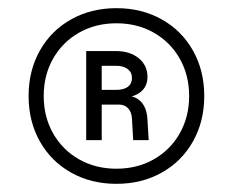

<svg xmlns="http://www.w3.org/2000/svg" viewBox="-20 -736 570 470"><path d="M50 -501Q50 -563 77.5 -612Q105 -661 154 -688.5Q203 -716 265 -716Q327 -716 376 -688.5Q425 -661 452.5 -612Q480 -563 480 -501Q480 -439 452.5 -390Q425 -341 376 -313.5Q327 -286 265 -286Q203 -286 154 -313.5Q105 -341 77.5 -390Q50 -439 50 -501ZM443 -501Q443 -552 420 -592.5Q397 -633 356.5 -656Q316 -679 265 -679Q214 -679 173.5 -656Q133 -633 110 -592.5Q87 -552 87 -501Q87 -450 110 -409.5Q133 -369 173.5 -346Q214 -323 265 -323Q316 -323 356.5 -346Q397 -369 420 -409.5Q443 -450 443 -501ZM191 -611H264Q298 -611 319.5 -593.5Q341 -576 341 -548Q341 -523 322.5 -509.5Q304 -496 271 -496L291 -501Q313 -501 326.5 -485.5Q340 -470 341 -442L344 -393H306L303 -446Q302 -462 293.5 -471Q285 -480 271 -480H229V-393H191ZM303 -545Q303 -559 292.5 -567Q282 -575 264 -575H229V-516H264Q283 -516 293 -523.5Q303 -531 303 -545Z"/></svg>

Font: Uncut Sans Variable
Style: Regular
Weight: 400
Designer: Kasper Nordkvist
Foundry: UNCUT.wtf
Version: Version 1.304;Glyphs 3.2 (3246)